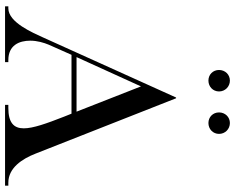

<svg xmlns="http://www.w3.org/2000/svg" viewBox="-105 -825 930 760"><g transform="rotate(90 360.0 -445.0)"><path d="M383 -229ZM257 -847C257 -871 275 -890 299 -890C323 -890 342 -871 342 -847C342 -823 323 -805 299 -805C275 -805 257 -823 257 -847ZM425 -847C425 -871 443 -890 467 -890C491 -890 510 -871 510 -847C510 -823 491 -805 467 -805C443 -805 425 -823 425 -847ZM383 -229ZM715 0H395V-13H407C465 -13 488 -34 488 -74C488 -111 469 -164 442 -233L430 -263H197L157 -173C149 -154 141 -127 141 -100C141 -56 159 -13 218 -13H226V0H5V-13H13C69 -13 110 -111 128 -150L366 -677H369L588 -121C609 -67 645 -13 703 -13H715ZM322 -538 206 -283H422Z"/></g></svg>

Font: Open Baskerville 0.0.53
Style: Normal
Weight: 400
Designer: Isaac Moore, James Puckett, Rob Mientjes
Foundry: The Open Baskerville Project
Version: 0.0.53 (g939f078)